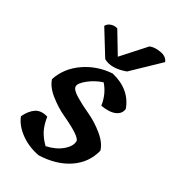

<svg xmlns="http://www.w3.org/2000/svg" viewBox="-190 -903 915 1011"><g transform="rotate(30 267.5 -397.5)"><path d="M339 -164Q339 -190 214 -248Q167 -270 121.5 -306.5Q76 -343 64 -383Q90 -462 162.5 -512Q235 -562 326 -568Q443 -540 479 -441Q476 -410 445 -396Q414 -382 359 -391Q349 -458 308 -504Q264 -490 227.5 -461Q191 -432 191 -412.5Q191 -393 230.5 -369Q270 -345 319.5 -322.5Q369 -300 415.5 -262Q462 -224 473 -183Q452 -100 380.5 -52Q309 -4 204 0Q138 -12 88 -48.5Q38 -85 20 -132Q41 -175 69.5 -193.5Q98 -212 141 -199Q149 -151 164.5 -121Q180 -91 211 -60Q267 -72 303 -102.5Q339 -133 339 -164ZM386 -615Q305 -585 254 -614L162 -763Q170 -779 189 -785.5Q208 -792 228 -786L305 -658L422 -788Q445 -799 484.5 -793Q524 -787 535 -758Z"/></g></svg>

Font: Tillana SemiBold
Style: Regular
Weight: 600
Designer: Lipi Raval (Devanagari, Latin), Jonny Pinhorn (Latin)
Foundry: Indian Type Foundry
Version: Version 2.003;PS 1.0;hotconv 1.0.79;makeotf.lib2.5.61930; tt